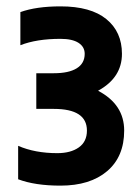

<svg xmlns="http://www.w3.org/2000/svg" viewBox="-20 -703 430 603"><path d="M370 -293Q370 -211 316.5 -165.5Q263 -120 170 -120Q90 -120 37 -140V-245Q90 -222 160 -222Q202 -222 227.5 -240Q253 -258 253 -293Q253 -361 149 -361H94V-473H149Q196 -473 221 -488.5Q246 -504 246 -534Q246 -556 226.5 -568.5Q207 -581 170 -581Q95 -581 44 -561V-665Q94 -683 170 -683Q265 -683 314 -643Q363 -603 363 -534Q363 -459 288 -418Q370 -375 370 -293Z"/></svg>

Font: Biryani Heavy
Style: Regular
Weight: 900
Designer: Dan Reynolds and Mathieu Réguer
Foundry: Dan Reynolds and Mathieu Réguer
Version: Version 1.003; ttfautohint (v1.1) -l 5 -r 5 -G 72 -x 0 -D la